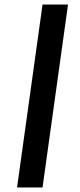

<svg xmlns="http://www.w3.org/2000/svg" viewBox="-20 -772 351 844"><path d="M279 -752 167 52H55L167 -752Z"/></svg>

Font: Pathway Extreme Condensed Black
Style: Italic
Weight: 900
Width: 3
Italic angle: -8°
Version: Version 1.001;gftools[0.9.26]